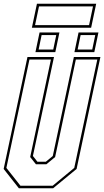

<svg xmlns="http://www.w3.org/2000/svg" viewBox="-22 -1004 556 1024"><path d="M78.5 0 -2.5 -103 124.5 -700H266L153.5 -172L177.5 -141.5H222.5L259.5 -172L372 -700H513.5L386.5 -103L261.5 0ZM87 -13.5H259L374 -108.5L497 -686.5H382.5L272 -166.5L225.5 -128H169.5L139 -166.5L249.5 -686.5H135L12 -108.5ZM375 -726 397 -831H503L481 -726ZM167 -726 189 -831H295L273 -726ZM184 -740H262L278 -817H200ZM392 -740H470L486 -817H408ZM148 -856 175 -984H491L464 -856ZM165 -870H453L474 -970H186Z"/></svg>

Font: Tourney Condensed Thin
Style: Italic
Weight: 100
Width: 3
Italic angle: -12°
Designer: Tyler Finck
Foundry: Etcetera Type Co
Version: Version 1.010; ttfautohint (v1.8.3)